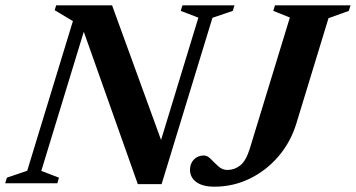

<svg xmlns="http://www.w3.org/2000/svg" viewBox="-46 -690 1340 723"><path d="M754 -623 562.5 3.5H473L269.5 -570.5L109.5 -46.5L176 -21L170 0H-26.5L-20 -21L56.5 -47L228.5 -610.5L160 -651.5L165.5 -670H376L560.5 -163L701 -623.5L634.5 -649L641 -670H837L830.5 -649ZM1069.5 -223.5Q1048 -154 1002.2 -100.8Q956.5 -47.5 894.2 -17.2Q832 13 761.5 13Q717 13 693.2 -4.5Q669.5 -22 669.5 -50.5Q669.5 -74 684 -89.2Q698.5 -104.5 722 -104.5Q735 -104.5 748.2 -90.8Q761.5 -77 776.5 -63.5Q791.5 -50 810 -50Q837 -50 858.8 -67.2Q880.5 -84.5 894.5 -130L1045.5 -624L983 -649L989.5 -670H1274L1267.5 -649L1191 -621.5Z"/></svg>

Font: Newsreader 16pt
Style: Bold Italic
Weight: 700
Italic angle: -17°
Designer: Hugues Gentile
Foundry: Production Type
Version: Version 1.003; ttfautohint (v1.8.3)